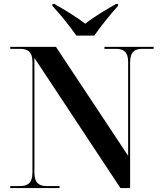

<svg xmlns="http://www.w3.org/2000/svg" viewBox="-20 -951 819 971"><path d="M366 -771H457C488 -816 540 -881 577 -921V-931H567C526 -908 453 -865 411 -831C368 -865 296 -908 255 -931H245V-921C283 -881 335 -816 366 -771ZM32 0H281V-10H217C179 -10 154 -24 154 -78V-658L589 0H638V-636C638 -690 663 -704 700 -704H757V-714H508V-704H565C603 -704 628 -690 628 -639V-163L263 -714H32V-704H81C119 -704 144 -690 144 -640V-78C144 -24 119 -10 81 -10H32Z"/></svg>

Font: Noto Serif Display SemiBold
Style: Regular
Weight: 600
Designer: Monotype Design Team
Foundry: Monotype Imaging Inc.
Version: Version 2.009